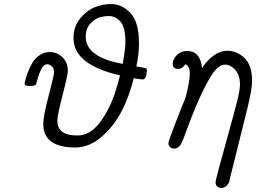

<svg xmlns="http://www.w3.org/2000/svg" viewBox="-20 -720 1261 945"><path d="M101.1 -309.1Q101.1 -311 104.5 -325.4Q107.9 -339.8 116.9 -364Q126 -388.2 138.9 -410.2Q151.9 -432.1 174.3 -448Q196.8 -463.9 224.1 -463.9Q261.2 -463.9 287.6 -438Q314 -412.1 314 -371.1Q314 -352.1 288.1 -252.4Q262.2 -152.8 262.2 -126Q262.2 -52.7 360.8 -53.2Q423.8 -53.2 471.9 -117.7Q520 -182.1 547.9 -269Q556.6 -294.9 570.8 -349.1Q341.8 -400.9 341.8 -532.2Q341.8 -589.4 374.5 -629.2Q407.2 -668.9 447 -684.6Q486.8 -700.2 526.9 -700.2Q580.1 -700.2 622.1 -656Q664.1 -611.8 664.1 -504.9Q664.1 -453.1 650.9 -393.1Q696.8 -386.2 701.2 -381.8Q703.1 -378.9 703.1 -374Q701.2 -329.1 682.1 -329.1Q670.9 -329.1 638.2 -335Q617.2 -247.1 578.6 -172.6Q540 -98.1 479.5 -46.1Q418.9 5.9 350.1 5.9Q192.9 5.9 192.9 -110.8Q192.9 -147 219.5 -249Q246.1 -351.1 246.1 -363.8Q246.1 -383.8 234.6 -393.8Q223.1 -403.8 212.9 -403.8Q195.8 -403.8 183.8 -380.9Q171.9 -357.9 165 -331.5Q158.2 -305.2 154.8 -301.8Q149.9 -296.9 124 -296.9Q101.1 -296.9 101.1 -309.1ZM401.9 -540Q401.9 -438 584 -405.8Q597.2 -477.5 597.2 -513.2Q597.2 -586.4 572.5 -613.8Q547.9 -641.1 515.1 -641.1Q494.1 -641.1 471.7 -635Q449.2 -628.9 425.5 -604.5Q401.9 -580.1 401.9 -540Z M809.1 -15.1Q809.1 -21 817.6 -44.9Q826.2 -68.8 838.1 -99.9Q850.1 -130.9 861.6 -160.4Q873 -189.9 881.8 -211.9L891.1 -232.9Q897 -250 905.5 -291.5Q914.1 -333 914.1 -358.9Q914.1 -395 892.1 -403.8Q877.9 -380.9 856.9 -380.9Q830.1 -380.9 830.1 -405.8Q830.1 -427.7 850.1 -448.5Q870.1 -469.2 900.9 -469.2Q964.8 -469.2 974.1 -388.2Q974.1 -386.2 974.1 -384.8Q1032.2 -469.7 1099.1 -470.2Q1145 -470.2 1182.9 -435.1Q1220.7 -399.9 1220.7 -320.8Q1220.7 -280.8 1196.8 -183.1L1110.8 162.1Q1110.8 165 1108.4 174.1Q1106 183.1 1095.5 194.1Q1085 205.1 1068.8 205.1Q1056.6 205.1 1048.8 197.5Q1041 189.9 1041 178.2Q1041 169.4 1058.6 103.8Q1076.2 38.1 1104.5 -63.5Q1132.8 -165 1147 -220.2Q1161.1 -276.4 1161.1 -304.2Q1161.1 -349.1 1138.4 -375.5Q1115.7 -401.9 1086.9 -401.9Q1065.9 -401.9 1043.5 -379.4Q1021 -356.9 982.9 -281Q944.8 -205.1 896 -73.2Q894 -67.4 890.4 -57.1Q886.7 -46.9 884.8 -42.5Q882.8 -38.1 879.9 -30Q877 -22 874.5 -18.1Q872.1 -14.2 868.9 -8.1Q865.7 -2 862.3 0.5Q858.9 2.9 855 5.9Q851.1 8.8 846.4 10Q841.8 11.2 835.9 11.2Q824.7 11.2 816.9 3.7Q809.1 -3.9 809.1 -15.1Z"/></svg>

Font: CMU Concrete
Style: Italic
Weight: 500
Italic angle: -14.04°
Version: Version 0.7.0